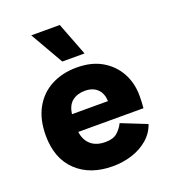

<svg xmlns="http://www.w3.org/2000/svg" viewBox="-136 -837 846 949"><g transform="rotate(-20 287.0 -363.0)"><path d="M296 10Q177 10 106 -57.5Q35 -125 35 -246Q35 -330 67.5 -389Q100 -448 158.5 -479Q217 -510 293 -510Q371 -510 425.5 -478Q480 -446 509 -392.5Q538 -339 538 -273Q538 -235 535 -208H192Q198 -164 226 -139.5Q254 -115 302 -115Q344 -115 365.5 -134.5Q387 -154 399 -179L532 -126Q517 -82 481.5 -51.5Q446 -21 398 -5.5Q350 10 296 10ZM193 -301H382Q381 -342 357 -365Q333 -388 292 -388Q252 -388 225.5 -367.5Q199 -347 193 -301ZM287 -736 354 -562H237L137 -736Z"/></g></svg>

Font: Prodigy Sans
Style: Bold
Weight: 700
Designer: Wei Huang
Foundry: Wei Huang
Version: Version 1.003; ttfautohint (v1.8.3)